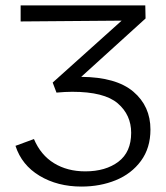

<svg xmlns="http://www.w3.org/2000/svg" viewBox="-20 -678 613 707"><path d="M37 -141 105 -166Q130 -107 179 -77Q228 -47 294 -47Q369 -47 416 -82.5Q463 -118 463 -189Q463 -255 413.5 -297.5Q364 -340 246 -340Q220 -340 188 -337L174 -374L428 -602L56 -599V-658H515L516 -610L279 -395Q408 -394 471 -340.5Q534 -287 534 -201Q534 -133 499 -85.5Q464 -38 406.5 -14.5Q349 9 280 9Q192 9 126 -30.5Q60 -70 37 -141Z"/></svg>

Font: LXGW Bright GB
Style: Regular
Weight: 400
Designer: Christian Thalmann (Catharsis Fonts)
Foundry: LXGW / Christian Thalmann (Catharsis Fonts) / Fontworks Inc.
Version: Version 5.510